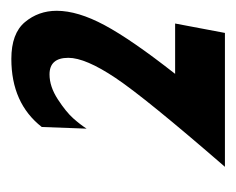

<svg xmlns="http://www.w3.org/2000/svg" viewBox="-60 -686 426 347"><g transform="rotate(-90 153.5 -513.0)"><path d="M267 -320H25Q149 -463 185.5 -517.5Q222 -572 222 -603Q222 -637 192 -637Q170 -637 147 -622Q124 -607 112.5 -594Q101 -581 94 -570L97 -651Q140 -706 220 -706Q266 -706 286.5 -681.5Q307 -657 307 -624Q307 -586 281 -537.5Q255 -489 193 -410H284Z"/></g></svg>

Font: Cabin
Style: SemiBold Italic
Weight: 600
Designer: Pablo Impallari
Foundry: Pablo Impallari. www.impallari.com Igino Marini. www.ikern.com
Version: Version 1.005